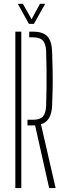

<svg xmlns="http://www.w3.org/2000/svg" viewBox="-20 -962 332 982"><path d="M231.5 0 159.5 -320.5H120.5V-349.5H149Q184.5 -349.5 199.5 -366.2Q214.5 -383 216 -421Q217.5 -467.5 218 -514Q218.5 -560.5 218 -607Q217.5 -653.5 216 -699.5Q214.5 -737.5 199.5 -754.2Q184.5 -771 150 -771H129.5V-800H150Q199 -800 221.8 -776.5Q244.5 -753 246.5 -698.5Q248.5 -647 249.2 -599Q250 -551 249.2 -507Q248.5 -463 246.5 -422Q243.5 -342 189.5 -326.5L264.5 0ZM58.5 0V-800H89V0ZM128 -840 71 -942.5H97L141.5 -863.5L184.5 -942.5H211L153.5 -840Z"/></svg>

Font: Big Shoulders Stencil Display Thin ExtraLight
Style: Regular
Weight: 250
Version: Version 2.001